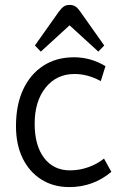

<svg xmlns="http://www.w3.org/2000/svg" viewBox="-20 -747 486 781"><path d="M262 14Q197 14 148 -17Q99 -48 72 -103.5Q45 -159 45 -234Q45 -320 74 -382.5Q103 -445 156 -479.5Q209 -514 281 -514Q349 -514 409 -478L390 -417Q337 -446 283 -446Q210 -446 165.5 -390.5Q121 -335 121 -244Q121 -155 159.5 -104.5Q198 -54 265 -54Q303 -54 339.5 -67Q376 -80 403 -102L433 -48Q359 14 262 14ZM146 -537 122 -562 219 -699Q230 -714 239.5 -720.5Q249 -727 263 -727Q277 -727 286.5 -721Q296 -715 307 -699L404 -562L380 -537L263 -644Z"/></svg>

Font: Imprima
Style: Regular
Weight: 400
Designer: Eduardo Tunni
Foundry: Eduardo Tunni
Version: Version 1.002; ttfautohint (v1.8.4.7-5d5b);gftools[0.9.23]